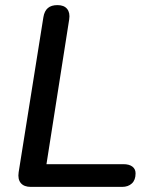

<svg xmlns="http://www.w3.org/2000/svg" viewBox="-20 -732 592 752"><path d="M101 0Q74 0 61.5 -15Q49 -30 53 -57L150 -665Q154 -689 167.5 -700.5Q181 -712 205 -712Q231 -712 243 -697Q255 -682 251 -656L162 -89H463Q486 -89 498.5 -79.5Q511 -70 511 -53Q511 -27 496.5 -13.5Q482 0 458 0Z"/></svg>

Font: Nunito ExtraLight SemiBold
Style: Italic
Weight: 600
Italic angle: -9°
Version: Version 3.602